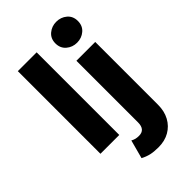

<svg xmlns="http://www.w3.org/2000/svg" viewBox="-291 -863 1183 1183"><g transform="rotate(-45 300.0 -271.5)"><path d="M68 0V-720H232V0ZM349.5 225Q310.5 225 283 218.8Q255.5 212.5 228 198L260.5 76.5Q273 83.5 285.5 86.8Q298 90 314 90Q368.5 90 368.5 27V-510H532.5V37.5Q532.5 93.5 509.5 135.8Q486.5 178 445.5 201.5Q404.5 225 349.5 225ZM450.5 -585.5Q411 -585.5 381.8 -610.2Q352.5 -635 352.5 -677Q352.5 -719 381.8 -743.5Q411 -768 450.5 -768Q490.5 -768 519.5 -743.5Q548.5 -719 548.5 -677Q548.5 -635 519.5 -610.2Q490.5 -585.5 450.5 -585.5Z"/></g></svg>

Font: Geologica
Style: Bold
Weight: 700
Designer: Sindre Bremnes, Frode Helland
Foundry: Monokrom Skriftforlag AS
Version: Version 1.010; ttfautohint (v1.8.4.7-5d5b);gftools[0.9.28]